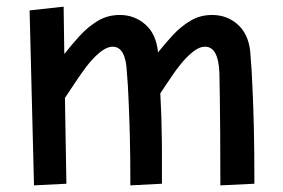

<svg xmlns="http://www.w3.org/2000/svg" viewBox="-20 -540 850 576"><path d="M68.8 -508.8 170.9 -520 172.9 -377.9Q194.8 -405.8 219.2 -432.6Q243.7 -459.5 273.2 -477.3Q302.7 -495.1 339.8 -495.1Q383.3 -495.1 416 -466.6Q448.7 -438 454.1 -382.8Q475.1 -409.2 499 -435.1Q522.9 -460.9 551.8 -478Q580.6 -495.1 616.2 -495.1Q664.1 -495.1 697 -462.9Q730 -430.7 731.9 -368.2Q733.4 -350.1 734.9 -327.9Q736.3 -305.7 737.3 -278.3Q739.7 -231.9 741.5 -160.4Q743.2 -88.9 743.2 11.2L641.1 16.1Q641.1 -72.8 640.6 -136Q640.1 -199.2 639.6 -240.7L638.2 -320.8Q635.3 -399.9 595.2 -399.9Q577.1 -399.9 557.1 -383.3Q537.1 -366.7 521.5 -346.7Q515.1 -338.9 509.5 -331.3Q503.9 -323.7 498.5 -315.9Q487.8 -300.3 478 -285.6Q468.3 -271 460.9 -259.8Q461.9 -238.3 463.1 -212.4Q464.4 -186.5 464.8 -153.8Q465.8 -121.1 465.8 -80.6Q465.8 -40 465.8 11.2L371.1 16.1Q371.1 -72.8 369.4 -136Q367.7 -199.2 365.7 -240.7Q364.7 -265.1 363.5 -285.2Q362.3 -305.2 360.8 -320.8Q357.9 -399.9 317.9 -399.9Q305.7 -399.9 292 -391.6Q265.1 -374.5 239.3 -340.3Q232.9 -332 226.8 -323.2Q220.7 -314.5 214.8 -306.2Q205.6 -292.5 193.6 -274.4Q181.6 -256.3 174.8 -246.1L179.2 11.2L82 16.1Z"/></svg>

Font: Preahvihear
Style: Regular
Weight: 400
Designer: Danh Hong
Version: Version 8.002; ttfautohint (v1.8.3)